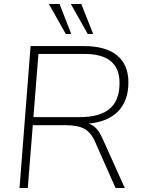

<svg xmlns="http://www.w3.org/2000/svg" viewBox="-20 -934 717 954"><path d="M491 -242 600 0H554L454 -226Q433 -275 400 -293.5Q367 -312 305 -312H143L118 0H77L132 -705H398Q505 -705 561.5 -659Q618 -613 618 -524Q618 -434 567.5 -381.5Q517 -329 421 -320Q444 -312 460 -294Q476 -276 491 -242ZM146 -352H375Q476 -352 525 -393.5Q574 -435 574 -522Q574 -666 400 -666H171ZM334 -765H307L223 -914H276ZM443 -765H416L332 -914H384Z"/></svg>

Font: Iunito ExtraLight
Style: Italic
Weight: 200
Italic angle: -4.541°
Designer: Vernon Adams
Foundry: Vernon Adams
Version: Version 2.001;November 30, 2019;FontCreator 12.0.0.2547 64-b